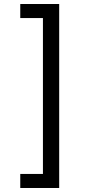

<svg xmlns="http://www.w3.org/2000/svg" viewBox="-20 -802 455 957"><path d="M81 65H194V-712H81V-782H275V135H81Z"/></svg>

Font: lgurmukhi05
Style: Book
Weight: 400
Designer: Jelle Bosma - Monotype Design Team
Foundry: Monotype Imaging Inc.
Version: Version 2.003